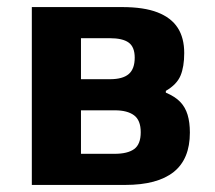

<svg xmlns="http://www.w3.org/2000/svg" viewBox="-20 -523 609 543"><path d="M70 0V-503H325Q387 -503 425.5 -488Q464 -473 482.5 -444.5Q501 -416 501 -373Q501 -334 490.5 -309Q480 -284 449 -266V-261Q475 -250 489.5 -235Q504 -220 510.5 -198.5Q517 -177 517 -148Q517 -73 471 -36.5Q425 0 334 0ZM209 -88H304Q341 -88 359.5 -101.5Q378 -115 378 -149Q378 -183 359 -197Q340 -211 305 -211H209ZM209 -299H291Q327 -299 344 -313.5Q361 -328 361 -360Q361 -390 344 -402.5Q327 -415 290 -415H209Z"/></svg>

Font: Nunito Sans 7pt Condensed ExtraBold
Style: Regular
Weight: 800
Width: 3
Designer: Vernon Adams
Foundry: Vernon Adams
Version: Version 3.101;gftools[0.9.27]